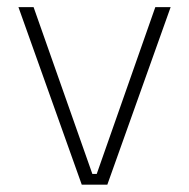

<svg xmlns="http://www.w3.org/2000/svg" viewBox="-20 -506 518 526"><path d="M245 -29.5 405.5 -486.5H447.5L274 0H204L30.5 -486.5H72L233 -29.5Z"/></svg>

Font: Anek Gurmukhi Medium ExtraLight
Style: Regular
Weight: 250
Version: Version 1.003